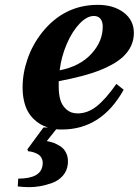

<svg xmlns="http://www.w3.org/2000/svg" viewBox="-20 -522 572 792"><path d="M53.2 247.1 55.2 214.8Q150.4 214.8 155.8 157.2Q157.2 144.5 153.6 134.8Q149.9 125 143.6 119.4Q137.2 113.8 127.9 109.9Q118.7 106 111.3 104.2Q104 102.5 96.2 102.1L92.8 94.2L159.2 3.9H178.2Q160.6 -1.5 146 -10Q131.3 -18.6 117.7 -32.2Q104 -45.9 94.2 -63.7Q84.5 -81.5 78.9 -106.4Q73.2 -131.3 73.2 -161.1Q73.2 -220.2 93.8 -279.3Q114.3 -338.4 153.8 -388.2Q244.6 -502 383.8 -502Q448.7 -502 490.5 -470.2Q532.2 -438.5 532.2 -386.2Q532.2 -329.1 485.8 -286.1Q451.2 -255.4 390.1 -231.4Q329.1 -207.5 222.2 -187V-163.1Q222.2 -133.8 228.8 -110.6Q235.4 -87.4 253.7 -70.8Q272 -54.2 299.8 -54.2Q342.3 -54.2 379.6 -84.2Q417 -114.3 460 -175.8L490.2 -151.9Q398.9 12.2 235.8 12.2Q219.7 12.2 211.9 11.2L172.9 60.1Q186.5 62 200.2 66.9Q213.9 71.8 229.5 81.8Q245.1 91.8 253.7 110.6Q262.2 129.4 259.8 154.8Q256.8 183.1 238.8 203.4Q220.7 223.6 194.3 232.9Q168 242.2 145.3 246.1Q122.6 250 101.1 250Q79.1 250 53.2 247.1ZM226.1 -231.9Q309.6 -248.5 356.7 -299.6Q403.8 -350.6 403.8 -412.1Q403.8 -433.1 394.3 -444.6Q384.8 -456.1 367.2 -456.1Q338.4 -456.1 308.1 -424.3Q277.8 -392.6 255.4 -340.6Q232.9 -288.6 226.1 -231.9Z"/></svg>

Font: Linguistics Pro
Style: Bold Italic
Weight: 700
Italic angle: -12°
Designer: Stefan Peev, Context Ltd
Foundry: Stefan Peev, Context Ltd
Version: Version 001.000